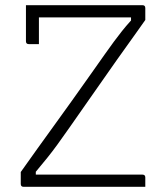

<svg xmlns="http://www.w3.org/2000/svg" viewBox="-20 -720 640 740"><path d="M540 0H71Q60 0 60 -11V-57Q123 -146 189 -237Q255 -328 334 -440Q363 -481 383 -509.5Q403 -538 419 -559.5Q435 -581 450 -600Q465 -619 485 -641V-653H130V-550H91Q80 -550 80 -561V-700H529Q540 -700 540 -689V-643Q535 -635 506 -595Q477 -555 430 -488.5Q383 -422 321 -333Q277 -270 249 -230Q221 -190 201 -162.5Q181 -135 162 -111.5Q143 -88 118 -58V-47H529Q540 -47 540 -36Z"/></svg>

Font: Recursive Mn Lnr St Lt
Style: Regular
Weight: 300
Monospace: yes
Version: Version 1.079;hotconv 1.0.112;makeotfexe 2.5.65598; ttfautoh